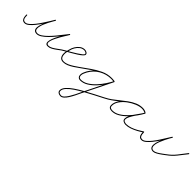

<svg xmlns="http://www.w3.org/2000/svg" viewBox="116 -1069 2170 2170"><g transform="rotate(45 1201.5 16.0)"><path d="M-6 -77Q-6 -83 0 -83Q6 -83 6 -77Q6 -62 8 -45.5Q10 -29 19 -17.5Q28 -6 48 -6Q68 -6 93 -27Q118 -48 143.5 -80.5Q169 -113 193 -149.5Q217 -186 236.5 -217.5Q256 -249 267 -268Q270 -273 275 -270Q280 -267 277 -261Q273 -254 261 -233.5Q249 -213 234.5 -185.5Q220 -158 208.5 -129Q197 -100 193 -74.5Q189 -49 197 -33Q205 -17 231 -16Q231 -16 230 -16Q230 -16 230 -16Q255 -16 284 -35.5Q313 -55 343 -85.5Q373 -116 401.5 -150.5Q430 -185 454 -216.5Q478 -248 495 -268Q498 -273 503 -269Q507 -266 504 -261Q500 -255 496.5 -249Q493 -243 489 -236Q486 -231 474 -212.5Q462 -194 446.5 -167Q431 -140 417 -111.5Q403 -83 396 -58.5Q389 -34 394.5 -19.5Q400 -5 423 -6Q444 -7 468 -21Q492 -35 515 -52.5Q538 -70 556 -82Q556 -82 556 -82Q556 -82 556 -82Q560 -85 564 -80Q567 -76 562 -72Q544 -59 520 -41Q496 -23 471 -9Q446 5 423 6Q393 8 385 -9.5Q377 -27 384 -56Q391 -85 407 -119Q423 -153 442 -184.5Q461 -216 475.5 -238.5Q490 -261 494 -268Q497 -272 502 -269Q507 -265 504 -261Q486 -239 461.5 -207Q437 -175 408 -139.5Q379 -104 348 -73.5Q317 -43 287 -23.5Q257 -4 230 -4Q230 -4 230 -4Q230 -4 230 -4Q200 -5 188.5 -22Q177 -39 180 -65.5Q183 -92 194 -122.5Q205 -153 220 -182.5Q235 -212 248 -235Q261 -258 267 -268Q270 -273 275 -269Q280 -266 277 -261Q265 -241 245 -208.5Q225 -176 200.5 -139Q176 -102 149.5 -69Q123 -36 97 -15Q71 6 48 6Q24 6 12.5 -7Q1 -20 -2.5 -39Q-6 -58 -6 -77Q-6 -77 -6 -77Q-6 -77 -6 -77Z M562 -72Q558 -69 554 -74Q551 -78 556 -82Q565 -89 590.5 -103Q616 -117 647.5 -135.5Q679 -154 709 -173Q739 -192 758.5 -207.5Q778 -223 778 -232Q778 -244 764.5 -249.5Q751 -255 742 -255Q712 -255 688 -236.5Q664 -218 648 -190.5Q632 -163 627 -137Q627 -137 627 -137Q627 -136 627 -136Q621 -119 617.5 -102Q614 -85 614 -66Q614 -39 625.5 -20.5Q637 -2 667 -2Q696 -2 726 -15.5Q756 -29 784 -47.5Q812 -66 835 -82Q835 -82 835 -82Q835 -82 835 -82Q839 -85 843 -80Q846 -76 841 -72Q818 -55 789 -36Q760 -17 729 -3.5Q698 10 667 10Q632 10 617 -12Q602 -34 602 -66Q602 -86 606 -103.5Q610 -121 615 -140Q615 -140 615 -139Q615 -139 615 -139Q621 -168 638.5 -197.5Q656 -227 682.5 -247Q709 -267 742 -267Q757 -267 773.5 -258Q790 -249 790 -232Q790 -220 770.5 -202.5Q751 -185 721 -166Q691 -147 659 -128.5Q627 -110 600.5 -95Q574 -80 562 -72Q562 -72 562 -72Q562 -72 562 -72Z M841 -72Q837 -69 833 -74Q830 -78 835 -82Q886 -118 942 -158Q998 -198 1058 -226Q1118 -254 1184 -254Q1195 -254 1205.5 -253Q1216 -252 1227 -251Q1233 -250 1232 -244Q1231 -238 1225 -239Q1207 -242 1188 -242Q1110 -242 1043.5 -203.5Q977 -165 939 -96Q931 -81 923.5 -63Q916 -45 916 -28Q916 7 950 7Q994 7 1036 -19Q1078 -45 1115 -85Q1152 -125 1180.5 -168.5Q1209 -212 1226 -246Q1228 -251 1234 -248Q1239 -246 1236 -240Q1198 -163 1160 -86Q1122 -9 1083 69Q1083 69 1083 69Q1083 69 1083 69Q1073 87 1059.5 116.5Q1046 146 1030 178Q1014 210 996 238.5Q978 267 958 285Q938 303 917 303Q897 303 880.5 292.5Q864 282 864 260Q864 230 891.5 198Q919 166 965 134.5Q1011 103 1065.5 72.5Q1120 42 1175 14Q1230 -14 1276.5 -38Q1323 -62 1351 -82Q1351 -82 1351 -82Q1351 -82 1351 -82Q1355 -85 1359 -80Q1362 -76 1357 -72Q1331 -53 1285.5 -29.5Q1240 -6 1185.5 22Q1131 50 1077 80Q1023 110 977 141Q931 172 903.5 202Q876 232 876 260Q876 277 889 284Q902 291 917 291Q935 291 953 273Q971 255 988.5 227Q1006 199 1022 167.5Q1038 136 1050.5 108Q1063 80 1073 63Q1073 63 1073 63Q1073 63 1073 63Q1111 -14 1149 -91Q1187 -168 1226 -246Q1228 -251 1234 -248Q1239 -246 1236 -240Q1219 -204 1189.5 -160Q1160 -116 1122 -75Q1084 -34 1040 -7.5Q996 19 950 19Q928 19 916 6Q904 -7 904 -28Q904 -47 911.5 -66.5Q919 -86 928 -102Q968 -173 1037 -213.5Q1106 -254 1188 -254Q1208 -254 1227 -251Q1233 -250 1232 -244Q1231 -238 1225 -239Q1215 -240 1205 -241Q1195 -242 1184 -242Q1120 -242 1060.5 -214Q1001 -186 946.5 -146.5Q892 -107 841 -72Q841 -72 841 -72Q841 -72 841 -72Z M1357 -72Q1352 -69 1349 -74Q1346 -79 1351 -82Q1386 -107 1423.5 -138Q1461 -169 1500.5 -197.5Q1540 -226 1582.5 -244.5Q1625 -263 1672 -263Q1687 -263 1702.5 -259Q1718 -255 1730 -246Q1735 -243 1732 -238Q1729 -233 1724 -236Q1699 -250 1670 -250Q1634 -250 1588.5 -231.5Q1543 -213 1501.5 -182Q1460 -151 1433 -112.5Q1406 -74 1406 -34Q1406 -13 1417.5 -6Q1429 1 1449 1Q1491 1 1532.5 -23.5Q1574 -48 1611 -86.5Q1648 -125 1677 -166.5Q1706 -208 1725 -241Q1728 -246 1733 -243Q1738 -240 1735 -235Q1724 -215 1705.5 -188.5Q1687 -162 1668 -133.5Q1649 -105 1635.5 -78.5Q1622 -52 1622 -32Q1622 -14 1637.5 -7.5Q1653 -1 1667 -1Q1700 -1 1736 -13.5Q1772 -26 1805.5 -45Q1839 -64 1866 -82Q1866 -82 1866 -82Q1866 -82 1866 -82Q1870 -85 1874 -80Q1877 -76 1872 -72Q1845 -53 1810 -34Q1775 -15 1738 -2Q1701 11 1667 11Q1647 11 1628.5 1Q1610 -9 1610 -32Q1610 -56 1623 -83.5Q1636 -111 1655 -138.5Q1674 -166 1693.5 -192.5Q1713 -219 1725 -241Q1728 -246 1733 -243Q1738 -240 1735 -235Q1716 -200 1685.5 -157.5Q1655 -115 1617 -76Q1579 -37 1536 -12Q1493 13 1449 13Q1424 13 1409 2.5Q1394 -8 1394 -34Q1394 -76 1422 -117Q1450 -158 1493 -190.5Q1536 -223 1583.5 -242.5Q1631 -262 1670 -262Q1703 -262 1730 -246Q1735 -243 1732 -238Q1728 -233 1724 -236Q1712 -244 1698.5 -247.5Q1685 -251 1672 -251Q1627 -251 1585.5 -232.5Q1544 -214 1505 -185.5Q1466 -157 1429 -126.5Q1392 -96 1357 -72Q1357 -72 1357 -72Q1357 -72 1357 -72Z M1863 -77Q1863 -83 1869 -83Q1875 -83 1875 -77Q1875 -61 1877.5 -45Q1880 -29 1888.5 -17.5Q1897 -6 1917 -6Q1937 -6 1961.5 -26.5Q1986 -47 2012 -79.5Q2038 -112 2061.5 -148.5Q2085 -185 2104.5 -217Q2124 -249 2136 -267Q2139 -272 2144 -269Q2149 -266 2146 -261Q2141 -253 2129 -232Q2117 -211 2103 -182.5Q2089 -154 2077 -123.5Q2065 -93 2061 -67Q2057 -41 2065 -24Q2073 -7 2099 -6Q2099 -6 2099 -6Q2099 -6 2099 -6Q2117 -6 2142.5 -20.5Q2168 -35 2191.5 -53Q2215 -71 2231 -82Q2231 -82 2231 -82Q2231 -82 2231 -82Q2235 -85 2239 -80Q2242 -76 2237 -72Q2221 -60 2196 -41.5Q2171 -23 2145 -8.5Q2119 6 2099 6Q2099 6 2099 6Q2099 6 2099 6Q2068 4 2057 -13.5Q2046 -31 2048.5 -58.5Q2051 -86 2062.5 -117.5Q2074 -149 2088.5 -179.5Q2103 -210 2116.5 -233.5Q2130 -257 2136 -267Q2139 -272 2144 -269Q2149 -266 2146 -261Q2133 -241 2113.5 -208Q2094 -175 2069.5 -138Q2045 -101 2018.5 -68.5Q1992 -36 1966 -15Q1940 6 1917 6Q1893 6 1881.5 -6.5Q1870 -19 1866.5 -38.5Q1863 -58 1863 -77Q1863 -77 1863 -77Q1863 -77 1863 -77Z M2227 -72Q2224 -77 2229 -81Q2280 -117 2320 -167.5Q2360 -218 2398 -268Q2402 -272 2407 -269Q2411 -265 2408 -260Q2369 -210 2328.5 -159Q2288 -108 2235 -71Q2231 -67 2227 -72Z"/></g></svg>

Font: FRB American Cursive Guidelines Arrows Thin
Style: Italic
Weight: 100
Italic angle: -25°
Version: Version 2.0;Modular Font Editor K font №1